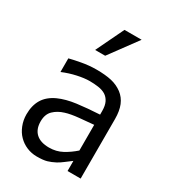

<svg xmlns="http://www.w3.org/2000/svg" viewBox="-189 -863 869 975"><g transform="rotate(30 245.0 -375.0)"><path d="M356.4 -120.3V-270.8Q319.8 -267.8 272.3 -263.1Q224.8 -258.4 195.5 -249Q159.4 -238.1 135.6 -215.1Q111.9 -192.1 111.9 -150.5Q111.9 -104.5 138.4 -80.2Q164.9 -55.9 214.9 -55.9Q256.9 -55.9 291.1 -74.3Q325.2 -92.6 356.4 -120.3ZM356.4 -59.4Q338.1 -46 320.3 -32.2Q302.5 -18.3 286.6 -9.9Q263.9 2 242.8 8.2Q221.8 14.4 183.7 14.4Q152.5 14.4 124.8 2.7Q97 -8.9 76.2 -30.2Q55.9 -50.5 43.8 -80.9Q31.7 -111.4 31.7 -145.5Q31.7 -197.5 53.7 -233.9Q75.7 -270.3 123.3 -292.1Q166.3 -311.4 225 -319.1Q283.7 -326.7 356.4 -330.7V-352Q356.4 -383.7 346.5 -403.5Q336.6 -423.3 319.3 -434.2Q301.5 -445 276.7 -448.5Q252 -452 226.2 -452Q195.5 -452 154.5 -443.1Q113.4 -434.2 73.3 -417.3H73.8V-497.5Q94.1 -503 138.6 -511.4Q183.2 -519.8 226.7 -519.8Q279.2 -519.8 314.9 -511.6Q350.5 -503.5 379.2 -482.2Q406.4 -461.4 419.8 -429Q433.2 -396.5 433.2 -349V0H356.4ZM248.5 -765.3H349L229.2 -602.5H170.3Z"/></g></svg>

Font: Shan Wanhai
Style: Regular
Weight: 400
Designer: Khon Soe Zaw Thu
Foundry: Shan Unicode
Version: Version 1.00 June 3, 2017, initial release